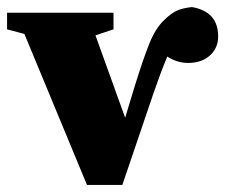

<svg xmlns="http://www.w3.org/2000/svg" viewBox="-30 -523 637 543"><path d="M216 0 39 -427 -10 -440V-487H291V-440L240 -423L324 -190L350 -276Q376 -360 393.5 -402.5Q411 -445 436 -468Q454 -485 469.5 -492.5Q485 -500 513 -503Q587 -490 587 -420Q587 -387 563.5 -366Q540 -345 502 -345Q471 -345 443 -363Q433 -339 423.5 -313.5Q414 -288 404 -259L316 0Z"/></svg>

Font: Source Serif 4 Black
Style: Regular
Weight: 900
Designer: Frank Grießhammer
Foundry: Adobe
Version: Version 4.005;hotconv 1.1.0;makeotfexe 2.6.0